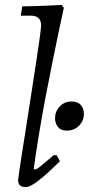

<svg xmlns="http://www.w3.org/2000/svg" viewBox="-20 -753 393 785"><path d="M121 -60Q129 -60 143 -71Q157 -82 200 -119L212 -118L225 -94Q191 -60 163.5 -36Q136 -12 116.5 0Q97 12 85 12Q54 12 54 -17Q54 -21 59 -55Q64 -89 72.5 -142.5Q81 -196 91 -260Q101 -324 111 -389Q121 -454 129.5 -509.5Q138 -565 143 -602.5Q148 -640 148 -649Q148 -689 106 -689H65L71 -727Q94 -727 121.5 -728Q149 -729 174.5 -730Q200 -731 216 -732Q232 -733 232 -733L241 -721Q241 -721 234.5 -691Q228 -661 217 -608.5Q206 -556 192.5 -489.5Q179 -423 165 -349Q151 -275 139 -202Q127 -129 118 -64ZM253 -219Q228 -219 216.5 -234.5Q205 -250 205 -269Q205 -297 224 -317.5Q243 -338 273 -338Q298 -338 310.5 -323.5Q323 -309 323 -288Q323 -260 303.5 -239.5Q284 -219 253 -219Z"/></svg>

Font: Alegreya
Style: Italic
Weight: 400
Italic angle: -7°
Designer: Juan Pablo del Peral
Foundry: Huerta Tipografica
Version: Version 2.009